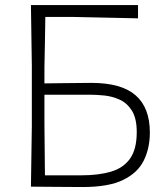

<svg xmlns="http://www.w3.org/2000/svg" viewBox="-20 -733 655 754"><path d="M304.5 1.5Q243.5 1.5 194.5 0.8Q145.5 0 101.5 0Q102.5 -60.5 103.2 -116Q104 -171.5 105 -237.5V-475Q104 -541 103.2 -596.8Q102.5 -652.5 101.5 -713H522V-661Q472.5 -662 406.2 -663.5Q340 -665 265.5 -666.5H158Q157.5 -618.5 156.5 -571Q155.5 -523.5 154.5 -469V-405.5Q186.5 -405.5 233.2 -406.5Q280 -407.5 339 -407.5Q456.5 -407.5 512.5 -358.8Q568.5 -310 568.5 -212.5Q568.5 -151.5 544.8 -103Q521 -54.5 463.8 -26.5Q406.5 1.5 304.5 1.5ZM156.5 -44.5H299.5Q367.5 -44.5 416.2 -59Q465 -73.5 491 -110.5Q517 -147.5 517 -214.5Q517 -268.5 497.8 -298.8Q478.5 -329 449.2 -342Q420 -355 389.2 -358Q358.5 -361 336 -361H154.5V-245Q155 -189.5 155.5 -141.8Q156 -94 156.5 -44.5Z"/></svg>

Font: Commissioner Loud ExtraLight
Style: Regular
Weight: 200
Designer: Kostas Bartsokas
Foundry: Kostas Bartsokas
Version: Version 1.000; ttfautohint (v1.8.3)